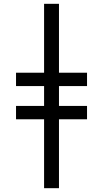

<svg xmlns="http://www.w3.org/2000/svg" viewBox="-20 -843 540 1006"><path d="M211 143V-218H64V-288H211V-392H64V-462H211V-823H289V-462H436V-392H289V-288H436V-218H289V143Z"/></svg>

Font: Iosevka SS18
Style: Regular
Weight: 400
Monospace: yes
Designer: Belleve Invis
Foundry: Belleve Invis
Version: Version 25.1.1; ttfautohint (v1.8.4)